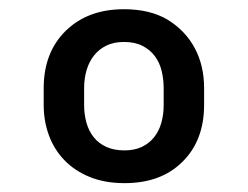

<svg xmlns="http://www.w3.org/2000/svg" viewBox="-20 -742 549 425"><path d="M255.7 -336.6Q212.4 -336.6 179 -350.1Q145.6 -363.6 122.9 -387.1Q100.1 -410.5 88.4 -442.1Q76.7 -473.7 76.7 -509.9V-546.9Q76.7 -625.7 125.4 -673.7Q174.4 -721.6 254.3 -721.6Q311.8 -721.6 350.9 -698.5Q390.6 -674 411.2 -635.3Q431.8 -596.6 431.8 -546.9V-509.9Q431.8 -431.1 383.9 -383.9Q336.6 -336.6 255.7 -336.6ZM255.7 -409.1Q277.3 -409.1 293.7 -416.7Q310 -424.4 320.8 -437.9Q331.7 -451.3 337 -469.8Q342.3 -488.3 342.3 -509.9V-546.9Q342.3 -566.4 337.9 -584.7Q333.5 -603 323 -617.4Q312.5 -631.7 295.6 -640.4Q278.8 -649.1 254.3 -649.1Q232.2 -649.1 215.7 -641.2Q199.2 -633.2 188.2 -619.3Q177.2 -605.5 171.7 -586.8Q166.2 -568.2 166.2 -546.9V-509.9Q166.2 -489 171.3 -470.5Q176.5 -452.1 187.3 -438.4Q198.2 -424.7 215.2 -416.9Q232.2 -409.1 255.7 -409.1Z"/></svg>

Font: Linik Sans Black
Style: Regular
Weight: 900
Designer: Fonts by Rasmus Andersson / Changes by Cristiano Sobral with parts from Marc Monis
Foundry: rsms
Version: Version 3.020; ttfautohint (v1.6)